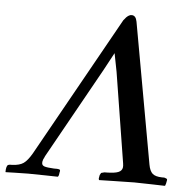

<svg xmlns="http://www.w3.org/2000/svg" viewBox="-54 -708 741 757"><g transform="rotate(5 316.5 -330.0)"><path d="M96.2 -83 405.8 -637.2Q406.2 -637.7 407.5 -639.2Q408.7 -640.6 409.2 -641.1Q422.9 -660.2 437 -660.2Q453.6 -660.2 458 -636.2L558.1 -79.1Q562.5 -54.2 574 -43.9Q585.4 -33.7 611.8 -33.2H620.1Q621.6 -33.2 623.3 -32.5Q625 -31.7 627 -31Q628.9 -30.3 629.9 -29.8Q633.8 -27.8 631.8 -21Q630.4 -10.3 627 -2L625 -1Q623 -1 575.4 -2.4Q527.8 -3.9 504.9 -3.9Q483.9 -3.9 426 -2.4Q368.2 -1 365.2 -1V-2Q363.8 -3.4 363.8 -7.8L366.2 -21Q370.6 -29.3 371.1 -29.8Q373 -30.3 377.4 -31.5Q381.8 -32.7 383.8 -33.2Q401.4 -33.2 409.2 -34.2Q434.6 -35.6 445.3 -43.2Q456.1 -50.8 455.1 -65.9Q455.1 -67.4 454.6 -70.3Q454.1 -73.2 454.1 -75.2L397 -432.1L382.8 -504.9L345.2 -435.1L145 -76.2Q141.6 -67.4 139.2 -64Q135.3 -52.2 136.2 -48.8Q136.2 -39.1 146.7 -35.6Q157.2 -32.2 184.1 -30.8H195.8Q201.2 -30.8 207 -28.8Q210.4 -25.4 208 -19L206.1 -6.8Q204.1 -1 202.1 0Q199.2 0 153.6 -1Q107.9 -2 85 -2Q64 -2 31.5 -1Q-1 0 -3.9 0L-4.9 -1Q-4.9 -22 2 -28.8Q7.8 -30.8 12.2 -30.8H19Q48.3 -32.2 63.7 -43Q79.1 -53.7 96.2 -83Z"/></g></svg>

Font: Common Serif Medium
Style: Italic
Weight: 500
Italic angle: -12°
Designer: Philipp H. Poll, Khaled Hosny
Foundry: Stefan Peev, Context Ltd.
Version: Version 1.026